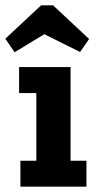

<svg xmlns="http://www.w3.org/2000/svg" viewBox="-45 -704 364 724"><path d="M32 -98H92V-353H27V-451H221V-98H281V0H32ZM291 -557 155 -684H110L-25 -558L10 -507L122 -575L257 -508Z"/></svg>

Font: Zilla Slab Bold
Style: Regular
Weight: 700
Designer: Typotheque.com
Foundry: Typotheque type foundry
Version: Version 1.3; 2018